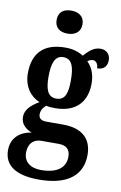

<svg xmlns="http://www.w3.org/2000/svg" viewBox="-106 -824 702 1118"><g transform="rotate(10 244.5 -265.0)"><path d="M223 -630C265 -630 300 -651 300 -698C300 -746 265 -766 223 -766C179 -766 147 -746 147 -698C147 -651 179 -630 223 -630ZM206 236C379 236 461 163 461 46C461 -45 408 -104 291 -104H191C163 -104 145 -114 145 -140C145 -165 161 -186 176 -195C187 -191 213 -190 226 -190C354 -190 412 -263 412 -368C412 -428 391 -465 365 -492C374 -498 383 -504 397 -504C412 -504 428 -489 428 -461C472 -461 487 -488 487 -520C487 -550 467 -577 429 -577C385 -577 357 -545 333 -519C305 -537 271 -548 226 -548C96 -548 36 -480 36 -363C36 -285 77 -231 132 -209C85 -181 52 -151 52 -108C52 -62 86 -39 118 -26C49 -17 0 26 0 98C0 187 68 236 206 236ZM224 -246C173 -246 158 -291 158 -364C158 -441 173 -491 224 -491C276 -491 290 -443 290 -365C290 -290 277 -246 224 -246ZM208 179C145 179 106 147 106 95C106 29 148 11 182 11H284C330 11 353 32 353 76C353 137 308 179 208 179Z"/></g></svg>

Font: Noto Serif Devanagari Condensed
Style: Bold
Weight: 700
Width: 3
Designer: Universal Thirst, Indian Type Foundry and the Monotype Design Team
Foundry: Monotype Imaging Inc.
Version: Version 2.004